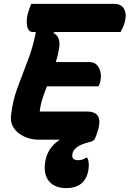

<svg xmlns="http://www.w3.org/2000/svg" viewBox="-20 -720 668 990"><path d="M175 0Q153 0 127.5 -7.5Q102 -15 80 -30.5Q58 -46 45.5 -69.5Q33 -93 37 -126Q45 -200 71 -270Q97 -340 124 -410Q151 -480 165 -555H149Q126 -555 120 -585Q114 -615 124 -652Q129 -669 133 -679.5Q137 -690 141 -700H569Q606 -700 620 -673.5Q634 -647 624 -609Q620 -593 614 -579.5Q608 -566 602 -555H259L256 -550Q279 -537 284 -515.5Q289 -494 284 -466Q281 -449 277 -432.5Q273 -416 268 -400H441Q466 -400 480 -384.5Q494 -369 498.5 -346Q503 -323 497 -299Q495 -290 492.5 -285Q490 -280 488 -275H222Q209 -242 198.5 -209.5Q188 -177 185 -145H430Q466 -145 482.5 -125Q499 -105 488 -58Q478 -22 467 0Q463 4 458.5 6.5Q454 9 440 13Q396 24 376 39.5Q356 55 353 76Q351 93 359.5 99.5Q368 106 381 106Q407 106 424 93H430Q443 120 435 161Q426 207 396.5 228.5Q367 250 322 250Q267 250 237 219Q207 188 211 131Q218 45 289 0Z"/></svg>

Font: Recursive Mn Csl St XBd
Style: Italic
Weight: 800
Italic angle: -15°
Monospace: yes
Version: Version 1.079;hotconv 1.0.112;makeotfexe 2.5.65598; ttfautoh